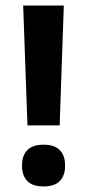

<svg xmlns="http://www.w3.org/2000/svg" viewBox="-20 -659 314 692"><path d="M195 -207H79L63.5 -639H210ZM137 13Q97.5 13 78.5 -6.5Q59.5 -26 59.5 -60.5V-64Q59.5 -98.5 78.5 -118Q97.5 -137.5 137 -137.5Q176.5 -137.5 195.5 -118Q214.5 -98.5 214.5 -64V-60.5Q214.5 -26 195.5 -6.5Q176.5 13 137 13Z"/></svg>

Font: Anek Gujarati SemiExpanded SemiBold
Style: Regular
Weight: 600
Width: 6
Designer: Mrunmayee Ghaisas (Gujarati), Yesha Goshar (Latin)
Foundry: Ek Type
Version: Version 1.003